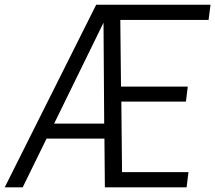

<svg xmlns="http://www.w3.org/2000/svg" viewBox="-49 -800 919 820"><path d="M361.8 -779.8H850.1L841.8 -714.8H464.8L467.8 -430.2H752.9L745.1 -366.2H469.2L472.2 -64.9H755.9L748 0H398.9L397 -208H149.9L47.9 0H-28.8ZM393.1 -703.1 182.1 -272H396Z"/></svg>

Font: Cooper Hewitt
Style: Book Italic
Weight: 706
Designer: Village Type and Design LLC
Foundry: Cooper Hewitt Smithsonian Design Museum
Version: 1.000